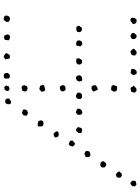

<svg xmlns="http://www.w3.org/2000/svg" viewBox="123 -891 777 1063"><g transform="rotate(-90 511.5 -359.5)"><path d="M843.8 -692.4Q835 -692.4 828.1 -694.3Q821.3 -696.3 819.3 -703.1Q821.3 -707 821.3 -712.4Q821.3 -717.8 823.2 -721.7Q832 -723.6 833 -727.5Q836.9 -725.6 839.8 -724.6Q842.8 -723.6 847.7 -722.7Q851.6 -707 853.5 -704.1Q846.7 -695.3 843.8 -692.4ZM560.5 -724.6Q564.5 -722.7 566.4 -718.3Q568.4 -713.9 570.3 -710Q566.4 -709 564.5 -699.2Q561.5 -697.3 557.6 -696.8Q553.7 -696.3 549.8 -695.3Q542 -700.2 541 -701.2Q540 -702.1 538.1 -702.1L540 -712.9Q546.9 -723.6 551.3 -723.1Q555.7 -722.7 560.5 -724.6ZM631.8 -696.3Q626 -695.3 623.5 -693.8Q621.1 -692.4 619.1 -692.4Q614.3 -694.3 608.4 -698.2Q607.4 -710.9 608.4 -714.4Q609.4 -717.8 607.4 -720.7Q613.3 -726.6 614.7 -725.6Q616.2 -724.6 616.2 -727.5Q623 -725.6 624.5 -726.6Q626 -727.5 627 -727.5Q633.8 -725.6 636.7 -720.7Q638.7 -711.9 639.2 -711.9Q639.6 -711.9 639.6 -710Q639.6 -705.1 636.7 -702.6Q633.8 -700.2 631.8 -696.3ZM749 -711.9Q744.1 -700.2 738.3 -694.3Q733.4 -694.3 729 -693.4Q724.6 -692.4 719.7 -694.3Q714.8 -707 714.8 -719.7Q717.8 -720.7 720.2 -722.2Q722.7 -723.6 724.6 -725.6Q729.5 -729.5 736.8 -724.6Q744.1 -719.7 746.1 -717.8ZM950.2 -695.3Q937.5 -691.4 934.6 -693.4Q924.8 -697.3 923.8 -699.7Q922.9 -702.1 920.9 -701.2Q922.9 -703.1 922.4 -706.5Q921.9 -710 920.9 -711.9Q928.7 -720.7 931.6 -726.6Q939.5 -728.5 943.8 -726.6Q948.2 -724.6 954.1 -722.7Q958 -711.9 957.5 -711.4Q957 -710.9 956.1 -709Q955.1 -701.2 952.1 -699.7Q949.2 -698.2 950.2 -695.3ZM497.1 -696.3Q492.2 -695.3 489.7 -692.9Q487.3 -690.4 485.4 -688.5Q463.9 -681.6 465.8 -704.1Q466.8 -711.9 471.7 -716.3Q476.6 -720.7 487.3 -718.8Q500 -715.8 497.1 -696.3ZM565.4 -597.7Q561.5 -596.7 558.6 -596.7Q555.7 -596.7 553.7 -594.7Q549.8 -596.7 546.4 -597.7Q543 -598.6 539.1 -600.6Q536.1 -606.4 537.1 -612.8Q538.1 -619.1 540 -624Q560.5 -631.8 566.4 -625.5Q572.3 -619.1 570.3 -609.4Q569.3 -606.4 567.4 -604Q565.4 -601.6 565.4 -597.7ZM436.5 -618.2Q438.5 -609.4 435.1 -605Q431.6 -600.6 429.7 -595.7Q424.8 -597.7 422.9 -595.2Q420.9 -592.8 418 -592.8Q407.2 -597.7 406.2 -597.7Q405.3 -597.7 404.3 -598.6Q401.4 -607.4 402.8 -609.4Q404.3 -611.3 403.3 -616.2Q412.1 -624 414.1 -624.5Q416 -625 415 -627.9Q426.8 -623 429.7 -622.6Q432.6 -622.1 433.6 -621.1ZM568.4 -525.4Q570.3 -522.5 569.8 -518.1Q569.3 -513.7 574.2 -513.7Q572.3 -504.9 567.4 -502.9Q548.8 -499 543.9 -497.1Q535.2 -505.9 536.1 -510.7Q537.1 -515.6 534.2 -516.6Q537.1 -521.5 541.5 -523.9Q545.9 -526.4 548.8 -530.3Q554.7 -529.3 559.1 -528.3Q563.5 -527.3 568.4 -525.4ZM375 -534.2Q373 -529.3 375 -526.4Q377 -523.4 377 -519.5Q376 -514.6 369.1 -507.8Q363.3 -506.8 356 -507.3Q348.6 -507.8 343.8 -513.7Q342.8 -518.6 343.3 -525.4Q343.8 -532.2 342.8 -537.1Q344.7 -538.1 347.7 -538.6Q350.6 -539.1 355.5 -539.1Q366.2 -538.1 369.1 -536.1Q372.1 -534.2 375 -534.2ZM281.2 -440.4Q285.2 -448.2 293 -450.2Q300.8 -452.1 307.6 -449.2Q308.6 -443.4 312.5 -440.9Q316.4 -438.5 315.4 -431.6Q315.4 -425.8 307.6 -423.8Q299.8 -421.9 292 -423.8Q286.1 -425.8 284.7 -429.7Q283.2 -433.6 281.2 -440.4ZM563.5 -416Q568.4 -411.1 570.8 -405.3Q573.2 -399.4 569.3 -391.6Q565.4 -386.7 560.1 -385.7Q554.7 -384.8 546.9 -384.8Q543 -388.7 540 -391.1Q537.1 -393.6 537.1 -401.4Q537.1 -409.2 544.4 -413.6Q551.8 -418 563.5 -416ZM231.4 -347.7Q235.4 -355.5 234.9 -357.4Q234.4 -359.4 235.4 -360.4Q240.2 -363.3 244.1 -367.2Q255.9 -366.2 264.6 -357.4Q263.7 -353.5 264.6 -350.6Q265.6 -347.7 264.6 -345.7Q254.9 -338.9 253.9 -336.9Q252.9 -335 251 -333Q249 -333 245.6 -333.5Q242.2 -334 239.3 -335.9Q235.4 -338.9 231.4 -347.7ZM625 -319.3Q624 -311.5 626 -309.6Q627.9 -307.6 626 -305.7Q621.1 -297.9 619.6 -297.4Q618.2 -296.9 618.2 -294.9Q612.3 -293.9 606.4 -293Q600.6 -292 595.7 -294.9Q589.8 -308.6 592.8 -313Q595.7 -317.4 597.7 -322.3Q602.5 -324.2 606 -326.2Q609.4 -328.1 614.3 -327.1Q619.1 -326.2 620.6 -323.2Q622.1 -320.3 625 -319.3ZM718.8 -324.2Q718.8 -318.4 719.7 -315.9Q720.7 -313.5 720.7 -311.5Q715.8 -300.8 713.4 -298.8Q710.9 -296.9 709 -293.9Q704.1 -293 700.2 -293.9Q696.3 -294.9 691.4 -295.9Q683.6 -303.7 686.5 -317.4Q691.4 -321.3 691.4 -322.3Q691.4 -323.2 696.3 -325.2Q706.1 -328.1 718.8 -324.2ZM811.5 -293.9Q806.6 -294.9 804.2 -293.5Q801.8 -292 796.9 -293Q793.9 -294.9 791 -297.9Q788.1 -300.8 786.1 -302.7Q788.1 -316.4 789.1 -318.8Q790 -321.3 791 -324.2Q797.9 -328.1 805.7 -326.2Q814.5 -322.3 815.4 -322.3Q816.4 -322.3 817.4 -321.3Q821.3 -307.6 817.4 -302.7Q813.5 -297.9 811.5 -293.9ZM339.8 -317.4Q337.9 -308.6 336.4 -304.2Q335 -299.8 331.1 -294.9Q328.1 -294.9 325.7 -293.9Q323.2 -293 320.3 -293Q316.4 -293.9 313.5 -295.4Q310.5 -296.9 306.6 -297.9Q305.7 -301.8 306.2 -304.7Q306.6 -307.6 306.6 -314.5Q313.5 -319.3 314.5 -321.3Q315.4 -323.2 316.4 -325.2Q320.3 -326.2 322.3 -326.7Q324.2 -327.1 327.1 -326.2Q332 -325.2 333.5 -321.8Q335 -318.4 339.8 -317.4ZM890.6 -294.9Q882.8 -295.9 877 -293.9Q874 -296.9 870.6 -298.8Q867.2 -300.8 865.2 -304.7Q864.3 -308.6 865.7 -312.5Q867.2 -316.4 865.2 -318.4Q874 -328.1 892.6 -325.2Q897.5 -322.3 899.9 -314.5Q902.3 -306.6 894.5 -303.7ZM530.3 -319.3Q528.3 -315.4 529.8 -311.5Q531.2 -307.6 529.3 -304.7Q522.5 -295.9 522.5 -295.9Q511.7 -292 508.8 -293.5Q505.9 -294.9 502 -293.9Q493.2 -303.7 494.1 -305.2Q495.1 -306.6 495.1 -308.6Q496.1 -318.4 497.1 -319.8Q498 -321.3 499 -323.2Q506.8 -325.2 508.8 -328.1Q522.5 -325.2 524.4 -322.3Q526.4 -319.3 530.3 -319.3ZM442.4 -316.4Q439.5 -302.7 437.5 -301.3Q435.5 -299.8 434.6 -296.9Q430.7 -296.9 427.7 -294.4Q424.8 -292 420.9 -292Q411.1 -293 408.7 -300.3Q406.2 -307.6 408.2 -318.4Q410.2 -321.3 413.6 -323.2Q417 -325.2 418.9 -328.1Q421.9 -327.1 423.8 -326.7Q425.8 -326.2 429.7 -326.2Q431.6 -323.2 436 -321.8Q440.4 -320.3 442.4 -316.4ZM206.1 -273.4Q210 -259.8 201.2 -250Q197.3 -252 194.3 -249.5Q191.4 -247.1 189.5 -247.1Q182.6 -247.1 176.8 -250Q172.9 -256.8 173.8 -261.7Q174.8 -266.6 171.9 -273.4Q178.7 -273.4 184.1 -277.8Q189.5 -282.2 198.2 -278.3ZM542 -216.8Q538.1 -222.7 537.6 -225.1Q537.1 -227.5 536.1 -230.5Q540 -233.4 543 -237.3Q545.9 -241.2 552.7 -241.2Q554.7 -241.2 557.6 -241.2Q560.5 -241.2 563.5 -240.2Q572.3 -231.4 570.8 -226.6Q569.3 -221.7 571.3 -217.8Q569.3 -214.8 564.5 -213.9Q559.6 -212.9 557.6 -208Q552.7 -208 551.8 -208Q550.8 -208 545.9 -207ZM141.6 -162.1Q137.7 -162.1 135.3 -160.6Q132.8 -159.2 127.9 -160.2Q119.1 -165 118.2 -167Q117.2 -168.9 116.2 -170.9Q114.3 -172.9 116.2 -176.3Q118.2 -179.7 115.2 -182.6Q117.2 -187.5 121.6 -189.5Q126 -191.4 129.9 -193.4Q132.8 -191.4 136.7 -191.9Q140.6 -192.4 142.6 -190.4Q145.5 -188.5 147.5 -185.1Q149.4 -181.6 150.4 -179.7Q151.4 -174.8 147.5 -170.9Q143.6 -167 141.6 -162.1ZM572.3 -120.1Q571.3 -114.3 568.8 -109.9Q566.4 -105.5 564.5 -99.6Q556.6 -98.6 550.8 -100.1Q544.9 -101.6 538.1 -103.5Q534.2 -118.2 537.6 -123Q541 -127.9 544.9 -132.8Q549.8 -132.8 557.1 -132.3Q564.5 -131.8 568.4 -127.9ZM90.8 -97.7Q91.8 -93.8 91.8 -91.8Q91.8 -89.8 93.8 -85.9Q84 -79.1 84.5 -77.6Q85 -76.2 84 -74.2Q79.1 -75.2 76.7 -74.2Q74.2 -73.2 69.3 -73.2Q66.4 -75.2 64.9 -77.1Q63.5 -79.1 59.6 -81.1Q57.6 -96.7 63.5 -102.5Q68.4 -102.5 71.3 -105Q74.2 -107.4 79.1 -106.4Q82 -104.5 84 -101.1Q85.9 -97.7 90.8 -97.7ZM938.5 -25.4Q947.3 -17.6 944.3 -6.8Q941.4 3.9 932.6 8.8Q930.7 7.8 927.2 7.8Q923.8 7.8 920.9 7.8Q918.9 5.9 917 3.9Q915 2 912.1 1Q912.1 -3.9 910.2 -5.9Q908.2 -7.8 910.2 -12.7Q915 -14.6 918 -17.6Q920.9 -20.5 924.8 -24.4Q929.7 -26.4 931.6 -25.4Q933.6 -24.4 938.5 -25.4ZM739.3 -18.6Q744.1 -20.5 749 -23.4Q753.9 -26.4 758.8 -25.4Q759.8 -24.4 763.7 -21.5Q767.6 -18.6 768.6 -17.6Q771.5 -9.8 772 -9.8Q772.5 -9.8 773.4 -6.8Q767.6 1 765.1 2.4Q762.7 3.9 759.8 5.9Q757.8 7.8 754.9 8.3Q752 8.8 745.1 7.8Q739.3 2 738.3 2Q737.3 2 736.3 0Q734.4 -4.9 736.3 -9.3Q738.3 -13.7 739.3 -18.6ZM859.4 -17.6Q859.4 -12.7 860.4 -10.3Q861.3 -7.8 859.4 -2.9Q854.5 -2.9 854 0.5Q853.5 3.9 851.6 5.9Q847.7 6.8 845.2 7.8Q842.8 8.8 837.9 8.8Q833 2 829.1 2Q827.1 -2.9 826.7 -7.3Q826.2 -11.7 827.1 -17.6Q837.9 -24.4 842.8 -25.4Q847.7 -26.4 849.6 -24.4Q856.4 -17.6 857.9 -18.1Q859.4 -18.6 859.4 -17.6ZM660.2 -21.5Q665 -7.8 655.3 2.9Q645.5 13.7 631.8 5.9Q631.8 1 629.4 -2.9Q627 -6.8 627.9 -11.7Q631.8 -18.6 634.8 -21Q637.7 -23.4 641.6 -25.4Q646.5 -23.4 650.9 -22.5Q655.3 -21.5 660.2 -21.5ZM559.6 -23.4Q559.6 -16.6 563 -14.2Q566.4 -11.7 568.4 -7.8Q568.4 -2.9 558.6 -1Q558.6 6.8 553.2 6.3Q547.9 5.9 543 8.8Q537.1 5.9 533.2 2.4Q529.3 -1 531.2 -9.8Q532.2 -14.6 536.1 -21.5Q542 -23.4 546.9 -24.4Q551.8 -25.4 559.6 -23.4ZM24.4 7.8Q18.6 6.8 16.1 3.4Q13.7 0 9.8 -2Q11.7 -4.9 12.7 -7.8Q13.7 -10.7 11.7 -15.6Q22.5 -23.4 22.9 -23.9Q23.4 -24.4 28.3 -26.4Q35.2 -24.4 39.1 -19Q43 -13.7 43 -12.7Q43 -2 39.1 3.9Q34.2 4.9 30.3 5.4Q26.4 5.9 24.4 7.8Z"/></g></svg>

Font: Codystar
Style: Light
Weight: 300
Version: Version 1.000